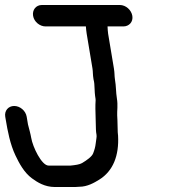

<svg xmlns="http://www.w3.org/2000/svg" viewBox="-34 -696 680 770"><path d="M91.2 -143C88.6 -158.7 82.9 -178.6 78.2 -197.1L73 -228C69.1 -251.7 46.6 -271 22.9 -271C-0.9 -271 -16.9 -251.7 -13 -228L-11.1 -217C-3.3 -170 6.6 -117.6 27.9 -72.8C42.3 -42.5 62.3 -4 94.3 19.3C116 35.1 145.4 54 186 54H267C272.8 54 278.9 53 283.8 53C316.9 53 344.5 36.4 363.3 24.9C419.7 -9.7 443.9 -72 439.5 -152.2C439.5 -152.9 439.3 -154.1 439.2 -155C438.8 -157.5 438.4 -161.6 438.2 -165.7L436.9 -214.9C436.8 -218.8 436.5 -224 436 -233.4C435.1 -251.5 439.5 -273.1 434.7 -302C430.5 -327 432.2 -347.1 426.7 -380C424.8 -391.6 426 -402.2 422.9 -421L399.6 -561C398.5 -567.7 397.7 -580.6 397.3 -590H460.7C483.3 -590 500.8 -607.9 496.7 -632.5C492.8 -655.8 470.9 -676 446.4 -676H134.4C109.5 -676 94.9 -655.4 98.7 -632.5C102.7 -608.3 125.8 -590 148.7 -590H310.4C311 -581.4 312.2 -569.3 313.6 -561L336.9 -421C339.1 -407.7 337.7 -397.9 341 -378C341.1 -377.4 341.4 -376.3 341.6 -375.5C347 -355.1 343.2 -334.8 349.1 -299.8C349.2 -298.8 349.4 -296.7 349.5 -294C347.8 -271.7 348.8 -246.8 349.4 -227.5L350.7 -177C350.9 -168.6 351.9 -162.7 353 -156C354.6 -146.7 351.8 -139.3 349.8 -120.4C348.4 -107.3 344.9 -94.7 339.5 -80.9C334.6 -68.1 314.9 -53.8 295.2 -42.1C285.2 -36.1 267.6 -33.9 249.3 -32H160.7C132.8 -32 97.2 -107 91.2 -143Z"/></svg>

Font: CiSf OpenHand
Style: BlakOpObl
Weight: 400
Foundry: Cannot Into Space Fonts
Version: Version 0.7892